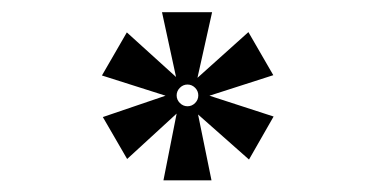

<svg xmlns="http://www.w3.org/2000/svg" viewBox="-20 -493 626 320"><path d="M252.4 -192.4 274.4 -303.7 191.9 -228 151.4 -297.9 255.9 -333.5 149.9 -367.2 191.4 -439 273.4 -364.7 250 -472.7H333.5L309.1 -363.3L394 -439.5L435.5 -367.7L329.1 -333.5L436 -298.8L395 -227.1L310.1 -302.2L332.5 -192.4ZM292.5 -315.9Q299.8 -315.9 305.2 -321.3Q310.5 -326.7 310.5 -334Q310.5 -341.3 305.2 -346.7Q299.8 -352.1 292.5 -352.1Q285.2 -352.1 279.8 -346.7Q274.4 -341.3 274.4 -334Q274.4 -326.7 279.8 -321.3Q285.2 -315.9 292.5 -315.9Z"/></svg>

Font: Cascadia Code Medium
Style: Regular
Weight: 500
Monospace: yes
Designer: Aaron Bell
Foundry: Saja Typeworks
Version: Version 2407.024